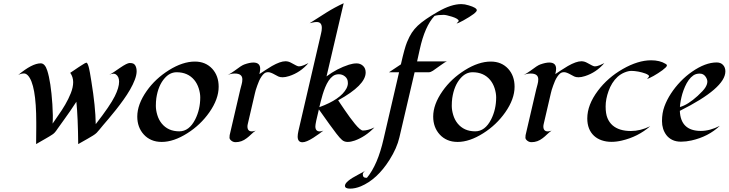

<svg xmlns="http://www.w3.org/2000/svg" viewBox="-20 -861 4463 1176"><path d="M410.2 -415Q416 -418.5 433.3 -430.4Q450.7 -442.4 461.7 -449.7Q472.7 -457 482.4 -462.9Q503.9 -477.1 508.8 -477.1Q513.7 -477.1 518.1 -466.3Q522.5 -455.6 525.6 -441.7Q528.8 -427.7 531 -414.6Q533.2 -401.4 539.6 -362.8Q564.9 -208.5 566.4 -100.6Q654.3 -213.4 683.1 -271.5Q709.5 -324.7 709.5 -360.8Q709.5 -391.6 689.9 -405.3Q683.1 -409.7 675.3 -409.7Q663.6 -409.7 649.4 -403.3Q663.1 -409.7 680.2 -421.6Q697.3 -433.6 714.8 -445.3Q758.3 -475.1 774.4 -475.1Q790.5 -475.1 797.6 -470.9Q804.7 -466.8 808.6 -460Q816.9 -445.8 816.9 -424.1Q816.9 -402.3 805.9 -373Q794.9 -343.8 776.9 -312.5Q758.8 -281.2 736.1 -249.5Q713.4 -217.8 690.2 -188.5Q667 -159.2 645.5 -134Q624 -108.9 611.3 -94Q598.6 -79.1 589.4 -67.4Q580.1 -55.7 572 -47.6Q564 -39.6 549.3 -30.5Q534.7 -21.5 517.3 -11.5Q500 -1.5 483.6 7.6Q467.3 16.6 459 21.5Q457.5 -142.6 447.8 -237.8Q408.2 -176.8 375 -131.6Q341.8 -86.4 332.3 -72Q322.8 -57.6 315.9 -50Q309.1 -42.5 301.3 -37.4Q293.5 -32.2 282.7 -25.6Q272 -19 259.5 -12Q247.1 -4.9 235.6 1.7Q224.1 8.3 214.8 13.7Q205.6 19 201.2 21.5L202.1 -81.1V-110.8Q202.1 -344.7 150.4 -399.4Q138.7 -411.1 127 -411.1Q108.4 -411.1 91.3 -401.4Q176.3 -473.1 229.5 -473.1Q255.4 -473.1 269.5 -428.7Q291.5 -360.4 300.8 -222.2Q305.7 -148.4 302.2 -104Q316.4 -126 337.9 -156Q359.4 -186 379.4 -220.2Q399.4 -254.4 413.8 -290.5Q428.2 -326.7 428.2 -357.9Q428.2 -389.2 410.2 -415Z M970.7 8.3Q935.1 8.3 907.7 -3.7Q880.4 -15.6 861.3 -36.6Q820.8 -80.6 820.8 -147Q820.8 -221.7 878.4 -303.7Q931.2 -378.9 1014.6 -431.2Q1099.1 -483.9 1173.8 -483.9Q1239.3 -483.9 1280.3 -439.5Q1319.3 -396.5 1319.3 -329.6Q1319.3 -254.4 1262.2 -172.9Q1208 -95.7 1127.4 -44.9Q1043.5 8.3 970.7 8.3ZM1206.5 -264.6Q1206.5 -290 1197.3 -319.6Q1188 -349.1 1169.9 -371.1Q1130.4 -418.5 1062 -418.5Q1021 -418.5 989.3 -382.8Q949.2 -338.4 937.5 -259.8Q934.6 -238.3 934.6 -212.4Q934.6 -186.5 943.4 -157Q952.1 -127.4 970.2 -105Q1009.3 -56.6 1078.1 -56.6Q1138.7 -56.6 1175.8 -129.9Q1206.5 -190.9 1206.5 -264.6Z M1531.7 -478Q1573.7 -478 1573.7 -439.5Q1573.7 -427.7 1568.8 -407.2Q1584.5 -417.5 1604.5 -430.9Q1624.5 -444.3 1645.5 -456.5Q1696.8 -485.8 1728.5 -485.8Q1747.6 -485.8 1765.6 -475.1Q1800.8 -454.6 1809.8 -454.6Q1818.8 -454.6 1826.4 -456.8Q1834 -459 1841.8 -461.9Q1856.4 -467.8 1869.1 -474.6Q1819.8 -417 1751 -395Q1728 -387.7 1711.4 -387.7Q1694.8 -387.7 1684.8 -392.6Q1674.8 -397.5 1664.6 -403.3Q1637.2 -418.9 1622.8 -418.9Q1608.4 -418.9 1599.1 -411.6Q1589.8 -404.3 1581.8 -392.3Q1573.7 -380.4 1567.1 -366Q1560.5 -351.6 1555.7 -336.9Q1544.9 -307.1 1541.5 -290L1498 -103Q1495.6 -94.2 1495.6 -86.4Q1495.6 -56.2 1522.9 -56.2Q1533.7 -56.2 1545.9 -61Q1530.3 -49.8 1517.6 -37.4Q1504.9 -24.9 1491.2 -14.6Q1460 9.8 1423.3 9.8Q1408.2 9.8 1397 0.7Q1385.7 -8.3 1385.7 -17.6Q1385.7 -28.3 1386.7 -33.2L1452.1 -314.5Q1455.6 -329.1 1460 -344.2Q1464.4 -359.4 1464.4 -375Q1464.4 -410.6 1418 -410.6Q1397 -410.6 1374.5 -402.8Q1390.1 -408.2 1414.6 -426.3Q1460 -460.9 1476.6 -466.3Q1509.3 -478 1531.7 -478Z M2219.7 -417Q2219.7 -339.4 2051.3 -246.6Q2056.6 -238.8 2067.6 -222.2Q2078.6 -205.6 2092.8 -185.1Q2106.9 -164.6 2122.8 -142.6Q2138.7 -120.6 2153.8 -102.5Q2187.5 -61.5 2203.1 -61.5Q2233.9 -61.5 2273.4 -80.6Q2218.3 -23.4 2152.8 0Q2129.4 8.3 2109.1 8.3Q2088.9 8.3 2075 -3.7Q2061 -15.6 2040.5 -42.5Q2008.3 -84 1933.1 -190.9Q1911.6 -105 1911.6 -86.9Q1911.6 -56.2 1938.5 -56.2Q1949.7 -56.2 1960.9 -61Q1949.7 -52.7 1933.3 -40.5Q1917 -28.3 1898.9 -17.1Q1856 10.3 1832.5 10.3Q1803.2 10.3 1803.2 -24.9Q1803.2 -38.1 1808.1 -60.1L1945.8 -652.8Q1951.2 -673.3 1951.2 -689.9Q1951.2 -726.1 1919.9 -726.1Q1908.7 -726.1 1897.9 -723.6Q1887.2 -721.2 1876.5 -718.8Q1927.2 -751.5 1978.5 -783.7Q2029.8 -815.9 2085 -841.3L1980 -393.1Q2043.5 -440.9 2117.2 -464.8Q2142.1 -472.7 2164.6 -472.7Q2187 -472.7 2203.4 -457.8Q2219.7 -442.9 2219.7 -417ZM2102.1 -319.3Q2110.8 -336.4 2110.8 -351.8Q2110.8 -367.2 2106 -376.7Q2101.1 -386.2 2093.3 -392.6Q2076.7 -406.2 2055.4 -406.2Q2034.2 -406.2 2019.3 -395.3Q2004.4 -384.3 1992.7 -366.5Q1981 -348.6 1971.9 -326.4Q1962.9 -304.2 1956.1 -281.7Q1949.2 -259.3 1944.3 -238.8Q1939.5 -218.3 1936 -204.6Q2066.9 -252.4 2102.1 -319.3Z M2219.2 183.1Q2202.1 194.8 2202.1 207.5Q2202.1 229.5 2226.6 228H2227.5Q2293.5 148.9 2329.6 -10.7L2424.3 -418.5H2362.8Q2408.7 -448.7 2435.5 -466.8Q2458 -566.9 2472.7 -602.3Q2487.3 -637.7 2502.2 -660.4Q2517.1 -683.1 2538.6 -703.6Q2579.1 -741.7 2663.1 -789.6Q2743.7 -835.9 2805.7 -835.9Q2826.2 -835.9 2851.1 -828.1Q2900.4 -813.5 2900.4 -798.3Q2900.4 -781.7 2817.4 -735.4Q2786.1 -718.3 2776.4 -717.3Q2789.6 -730.5 2789.6 -732.4Q2789.6 -745.6 2748.5 -758.8Q2712.4 -770 2696.8 -770Q2663.1 -770 2641.6 -763.7Q2582 -700.7 2550.8 -557.6Q2542.5 -519.5 2534.7 -484.9H2717.8Q2708 -482.9 2677.5 -460.2Q2647 -437.5 2632.1 -428Q2617.2 -418.5 2607.4 -418.5H2519.5L2426.3 -19.5Q2411.1 46.4 2365.7 118.2Q2290 238.3 2189.9 280.3Q2155.3 294.4 2124 294.4Q2092.8 294.4 2092.8 276.9Q2092.8 250.5 2174.3 208.5Q2208.5 190.9 2219.2 183.1Z M2783.2 8.3Q2747.6 8.3 2720.2 -3.7Q2692.9 -15.6 2673.8 -36.6Q2633.3 -80.6 2633.3 -147Q2633.3 -221.7 2690.9 -303.7Q2743.7 -378.9 2827.1 -431.2Q2911.6 -483.9 2986.3 -483.9Q3051.8 -483.9 3092.8 -439.5Q3131.8 -396.5 3131.8 -329.6Q3131.8 -254.4 3074.7 -172.9Q3020.5 -95.7 2939.9 -44.9Q2856 8.3 2783.2 8.3ZM3019 -264.6Q3019 -290 3009.8 -319.6Q3000.5 -349.1 2982.4 -371.1Q2942.9 -418.5 2874.5 -418.5Q2833.5 -418.5 2801.8 -382.8Q2761.7 -338.4 2750 -259.8Q2747.1 -238.3 2747.1 -212.4Q2747.1 -186.5 2755.9 -157Q2764.6 -127.4 2782.7 -105Q2821.8 -56.6 2890.6 -56.6Q2951.2 -56.6 2988.3 -129.9Q3019 -190.9 3019 -264.6Z M3344.2 -478Q3386.2 -478 3386.2 -439.5Q3386.2 -427.7 3381.3 -407.2Q3397 -417.5 3417 -430.9Q3437 -444.3 3458 -456.5Q3509.3 -485.8 3541 -485.8Q3560.1 -485.8 3578.1 -475.1Q3613.3 -454.6 3622.3 -454.6Q3631.3 -454.6 3638.9 -456.8Q3646.5 -459 3654.3 -461.9Q3668.9 -467.8 3681.6 -474.6Q3632.3 -417 3563.5 -395Q3540.5 -387.7 3523.9 -387.7Q3507.3 -387.7 3497.3 -392.6Q3487.3 -397.5 3477.1 -403.3Q3449.7 -418.9 3435.3 -418.9Q3420.9 -418.9 3411.6 -411.6Q3402.3 -404.3 3394.3 -392.3Q3386.2 -380.4 3379.6 -366Q3373 -351.6 3368.2 -336.9Q3357.4 -307.1 3354 -290L3310.5 -103Q3308.1 -94.2 3308.1 -86.4Q3308.1 -56.2 3335.4 -56.2Q3346.2 -56.2 3358.4 -61Q3342.8 -49.8 3330.1 -37.4Q3317.4 -24.9 3303.7 -14.6Q3272.5 9.8 3235.8 9.8Q3220.7 9.8 3209.5 0.7Q3198.2 -8.3 3198.2 -17.6Q3198.2 -28.3 3199.2 -33.2L3264.6 -314.5Q3268.1 -329.1 3272.5 -344.2Q3276.9 -359.4 3276.9 -375Q3276.9 -410.6 3230.5 -410.6Q3209.5 -410.6 3187 -402.8Q3202.6 -408.2 3227.1 -426.3Q3272.5 -460.9 3289.1 -466.3Q3321.8 -478 3344.2 -478Z M3942.4 -377.9Q3945.8 -379.9 3950.7 -386Q3955.6 -392.1 3955.6 -395Q3955.6 -397.9 3949.5 -402.3Q3943.4 -406.7 3933.8 -410.4Q3924.3 -414.1 3912.8 -417.2Q3901.4 -420.4 3890.1 -422.4Q3865.7 -426.8 3847.2 -426.8Q3828.6 -426.8 3804.9 -417Q3781.2 -407.2 3762.7 -390.4Q3744.1 -373.5 3730.2 -351.1Q3716.3 -328.6 3707.5 -303.7Q3689.5 -253.9 3689.5 -209.2Q3689.5 -164.6 3700.7 -137.7Q3711.9 -110.8 3731.9 -93.3Q3772 -58.6 3844.2 -58.6Q3902.8 -58.6 3962.4 -87.9Q3887.7 -22.9 3788.6 0Q3756.3 7.8 3724.6 7.8Q3692.9 7.8 3665.3 -1.7Q3637.7 -11.2 3618.2 -29.3Q3577.1 -67.9 3577.1 -135.7Q3577.1 -218.8 3642.1 -305.2Q3702.6 -385.7 3793.9 -438Q3887.7 -491.7 3967.8 -491.7Q4021.5 -491.7 4056.2 -470.2Q4064.9 -465.8 4064.9 -460.4Q4064.9 -455.1 4057.1 -447.5Q4049.3 -439.9 4037.4 -430.9Q4025.4 -421.9 4010.7 -412.6Q3996.1 -403.3 3982.4 -395.5Q3952.1 -378.9 3942.4 -377.9Z M4422.9 -423.8Q4422.9 -321.3 4144 -182.1Q4148.9 -59.1 4272.5 -59.1Q4328.6 -59.1 4388.7 -90.3Q4319.3 -23.9 4214.8 -0.5Q4182.1 6.8 4151.1 6.8Q4120.1 6.8 4097.9 -4.2Q4075.7 -15.1 4061.5 -33.7Q4034.7 -69.8 4034.7 -119.4Q4034.7 -168.9 4049.6 -209.2Q4064.5 -249.5 4089.6 -288.1Q4114.7 -326.7 4147.9 -361.3Q4181.2 -396 4218.8 -421.9Q4300.3 -478.5 4369.6 -478.5Q4394.5 -478.5 4408.7 -463.1Q4422.9 -447.8 4422.9 -423.8ZM4159.2 -286.1Q4147 -242.7 4144.5 -205.6Q4192.4 -218.3 4253.4 -273.9Q4289.1 -306.6 4300.8 -325.9Q4312.5 -345.2 4312.5 -361.1Q4312.5 -377 4300 -393.6Q4287.6 -410.2 4265.1 -410.2Q4242.7 -410.2 4226.8 -399.2Q4210.9 -388.2 4198.2 -370.6Q4185.5 -353 4175.8 -330.8Q4166 -308.6 4159.2 -286.1Z"/></svg>

Font: Fondamento
Style: Italic
Weight: 400
Italic angle: -12°
Version: Version 1.000